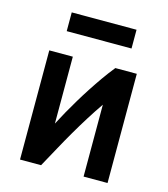

<svg xmlns="http://www.w3.org/2000/svg" viewBox="-108 -806 777 890"><g transform="rotate(15 280.0 -360.5)"><path d="M71 0V-524H184V-203Q200 -234 218 -266Q236 -298 255.5 -330.5Q275 -363 296.5 -396Q318 -429 340.5 -461Q363 -493 388 -524H491V0H376V-345Q349 -306 323 -264.5Q297 -223 272 -180Q247 -137 222.5 -92Q198 -47 172 0ZM126 -631V-721H437V-631Z"/></g></svg>

Font: Ubuntu Sans Mono SemiBold
Style: Regular
Weight: 600
Monospace: yes
Designer: Dalton Maag Ltd
Foundry: Dalton Maag Ltd
Version: Version 1.006